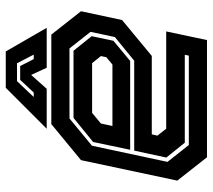

<svg xmlns="http://www.w3.org/2000/svg" viewBox="-56 -682 738 666"><g transform="rotate(-90 313.0 -349.0)"><path d="M526 -540 607 -437 576.5 -294.5 452 -191.5H180L175.5 -172L199.5 -141.5H537L507 0H100.5L19.5 -103L90.5 -437L215.5 -540ZM470 -463 520.5 -400 504.5 -324.5 434.5 -266.5H126.5L153.5 -395L237 -463ZM478 -477H235L140.5 -399L84.5 -137L143 -63H453L456 -77H151L99.5 -141L123.5 -252.5H435.5L517.5 -319.5L535.5 -404ZM427 -398.5H254.5L217.5 -368L209 -328H422L447.5 -349L451.5 -368ZM341.5 -698H467.5L549.5 -556H411L386 -610L338 -556H199.5ZM364.5 -659 309.5 -601H325L369 -648H417L441 -601H456.5L426.5 -659Z"/></g></svg>

Font: Tourney Thin
Style: Bold Italic
Weight: 700
Italic angle: -12°
Version: Version 1.015